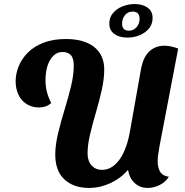

<svg xmlns="http://www.w3.org/2000/svg" viewBox="-20 -904 913 945"><path d="M418 21Q342 21 297 -21Q252 -63 252 -143Q252 -190 265.5 -246.5Q279 -303 297.5 -363Q316 -423 329.5 -479Q343 -535 343 -580Q343 -618 328.5 -633Q314 -648 288 -648Q250 -648 227 -609.5Q204 -571 204 -508Q204 -480 210.5 -453.5Q217 -427 232 -397Q219 -385 203.5 -380Q188 -375 173 -375Q137 -375 110.5 -392Q84 -409 70.5 -438.5Q57 -468 57 -504Q57 -541 72 -578Q87 -615 117.5 -645.5Q148 -676 194.5 -694Q241 -712 305 -712Q364 -712 406 -694.5Q448 -677 470.5 -643.5Q493 -610 493 -561Q493 -516 481 -462Q469 -408 452.5 -352Q436 -296 423.5 -243.5Q411 -191 411 -149Q411 -111 431 -89.5Q451 -68 481 -68Q516 -68 543.5 -91.5Q571 -115 590 -156.5Q609 -198 619 -254L674 -564Q685 -623 715 -651Q745 -679 789 -679Q804 -679 821.5 -675.5Q839 -672 857 -665L765 -184Q761 -160 758.5 -143Q756 -126 756 -112Q756 -78 768.5 -58Q781 -38 811 -34Q795 -8 766 6.5Q737 21 707 21Q669 21 643 -3Q617 -27 610 -68Q574 -26 523 -2.5Q472 21 418 21ZM607 -719Q567 -719 542.5 -737Q518 -755 518 -788Q518 -818 536 -839.5Q554 -861 582.5 -872.5Q611 -884 642 -884Q682 -884 706.5 -866.5Q731 -849 731 -815Q731 -785 713 -763.5Q695 -742 667 -730.5Q639 -719 607 -719ZM615 -753Q637 -753 652 -770Q667 -787 667 -812Q667 -829 658.5 -838Q650 -847 632 -847Q610 -847 595.5 -830Q581 -813 581 -787Q581 -771 589 -762Q597 -753 615 -753Z"/></svg>

Font: Sansita Swashed Light SemiBold
Style: Regular
Weight: 600
Version: Version 1.003